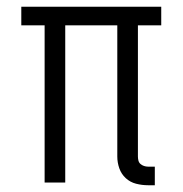

<svg xmlns="http://www.w3.org/2000/svg" viewBox="-20 -540 540 568"><path d="M438 8H418Q400 8 382.5 3.5Q365 -1 352 -13Q339 -25 333 -42Q327 -59 327 -77V-465H173V0H112V-465H43V-520H457V-465H388V-77Q388 -71 389.5 -65Q391 -59 395.5 -55Q400 -51 406 -49Q412 -47 418 -47H438Z"/></svg>

Font: Iosevka Term Curly Light
Style: Regular
Weight: 300
Designer: Belleve Invis
Foundry: Belleve Invis
Version: Version 32.3.0